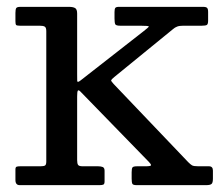

<svg xmlns="http://www.w3.org/2000/svg" viewBox="-20 -540 651 560"><path d="M95.5 -465C102.2 -465 107.1 -464.2 110.2 -462.5C113.4 -460.8 115 -456.3 115 -449V-69C115 -62.7 113.8 -58.8 111.2 -57.2C108.8 -55.8 104.2 -55 97.5 -55H38.5C34.2 -55 30.8 -54.6 28.5 -53.8C26.2 -52.9 25 -50.3 25 -46V-15C25 -5 29.2 0 37.5 0H270.5C275.8 0 279.6 -0.6 281.8 -1.8C283.9 -2.9 285 -6 285 -11V-42C285 -47.7 283.2 -51.2 279.8 -52.8C276.2 -54.2 271.8 -55 266.5 -55H221.5C214.2 -55 209.6 -56.3 207.8 -59C205.9 -61.7 205 -66.3 205 -73V-259C205 -268 205.7 -273.5 207 -275.5C208.3 -277.5 210.8 -276.7 214.5 -273L414 -68C418.3 -63.7 420.5 -60.4 420.5 -58.2C420.5 -56.1 415 -55 404 -55H379.5C372.5 -55 368.2 -53.9 366.5 -51.8C364.8 -49.6 364 -44.8 364 -37.5V-19C364 -11.7 364.7 -6.7 366 -4C367.3 -1.3 371.5 0 378.5 0H581.5C589.2 0 594.3 -1.2 597 -3.5C599.7 -5.8 601 -11 601 -19V-42.5C601 -50.8 597.2 -55 589.5 -55H558.5C549.2 -55 543 -55.9 540 -57.8C537 -59.6 533.3 -62.7 529 -67L311.5 -295C306.2 -300.7 303.8 -304.3 304.2 -306C304.8 -307.7 307.8 -310.8 313.5 -315.5L484.5 -455C488.2 -458.3 492.2 -460.8 496.8 -462.5C501.2 -464.2 507.2 -465 514.5 -465H568.5C575.8 -465 580.8 -465.8 583.2 -467.2C585.8 -468.8 587 -473 587 -480V-505C587 -511 586 -515 584 -517C582 -519 578.2 -520 572.5 -520H326.5C321.2 -520 317.8 -518.9 316.2 -516.8C314.8 -514.6 314 -510.7 314 -505V-486C314 -477.7 314.8 -472.1 316.2 -469.2C317.8 -466.4 322.5 -465 330.5 -465H389.5C406.5 -465 414.7 -464.2 414 -462.5C413.3 -460.8 408.5 -456.5 399.5 -449.5L214.5 -305C208.5 -300.3 205.4 -300.1 205.2 -304.2C205.1 -308.4 205 -315 205 -324V-500.5C205 -508.8 203 -514.2 199 -516.5C195 -518.8 189.2 -520 181.5 -520H39.5C32.8 -520 28.8 -518.8 27.2 -516.2C25.8 -513.8 25 -509 25 -502V-478C25 -472.3 25.7 -468.8 27 -467.2C28.3 -465.8 32 -465 38 -465Z"/></svg>

Font: Besley*
Style: Regular
Weight: 400
Designer: Owen Earl
Foundry: indestructible type*
Version: Version 3.000; ttfautohint (v1.8.3)